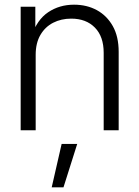

<svg xmlns="http://www.w3.org/2000/svg" viewBox="-20 -551 589 812"><path d="M130.9 -319.3V0H67.4V-522.5H129.4V-398.9H113.8Q136.2 -467.3 183.8 -499.3Q231.4 -531.2 293 -531.2Q347.2 -531.2 389.6 -508.1Q432.1 -484.9 457 -440.7Q481.9 -396.5 481.9 -331.5V0H418.5V-327.6Q418.5 -396.5 381.3 -434.3Q344.2 -472.2 281.2 -472.2Q238.8 -472.2 204.8 -454.8Q170.9 -437.5 150.9 -403.3Q130.9 -369.1 130.9 -319.3ZM198.7 241.2 240.7 57.6H306.6L248.5 241.2Z"/></svg>

Font: Inter 28pt Light
Style: Regular
Weight: 300
Designer: Rasmus Andersson
Foundry: rsms
Version: Version 4.001;git-66647c0bb